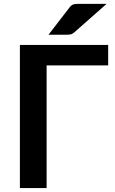

<svg xmlns="http://www.w3.org/2000/svg" viewBox="-20 -950 582 970"><path d="M80.5 0ZM526.5 -619.5H215.5V0H80.5V-723H526.5ZM518.5 -930.5 356.5 -787.5Q346.5 -778.5 337.5 -776.5Q328.5 -774.5 314.5 -774.5H225L329.5 -910Q334.5 -917 339.5 -921.2Q344.5 -925.5 350.5 -927.5Q356.5 -929.5 363.8 -930Q371 -930.5 381 -930.5Z"/></svg>

Font: Lato
Style: Bold
Weight: 700
Designer: Lukasz Dziedzic
Foundry: tyPoland Lukasz Dziedzic
Version: Version 2.007; 2014-02-27